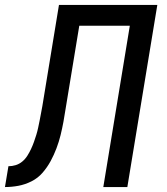

<svg xmlns="http://www.w3.org/2000/svg" viewBox="-55 -755 675 775"><path d="M-35 0 -21 -84Q-6 -84 8.5 -88.5Q23 -93 35 -103Q47 -113 55.5 -126.5Q64 -140 70.5 -154Q77 -168 82 -182Q87 -196 91.5 -210.5Q96 -225 99 -239.5Q102 -254 105 -268.5Q108 -283 110.5 -297.5Q113 -312 116 -327L183 -735H580L459 0H362L469 -651H265L210 -317Q206 -290 201 -263Q196 -236 189.5 -209.5Q183 -183 173 -156.5Q163 -130 149.5 -105Q136 -80 117 -58Q98 -36 72 -23Q46 -10 19 -5Q-8 0 -35 0Z"/></svg>

Font: Iosevka Aile Medium Oblique
Style: Regular
Weight: 500
Italic angle: -9°
Designer: Belleve Invis
Foundry: Belleve Invis
Version: Version 31.1.0; ttfautohint (v1.8.4)